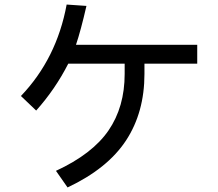

<svg xmlns="http://www.w3.org/2000/svg" viewBox="-20 -730 960 844"><path d="M847 -450H615V-405Q615 -236 534 -112.5Q453 11 277 94L226 21Q386 -53 457 -156.5Q528 -260 528 -405V-450H280Q223 -338 139 -244L72 -308Q229 -472 273 -710L360 -704Q335 -595 314 -533H847Z"/></svg>

Font: LINE Seed Sans KR Regular
Style: Regular
Weight: 400
Designer: LINE VX Design & Sandoll Inc & Dalton Maag Ltd
Foundry: Sandoll Inc.
Version: Version 1.000